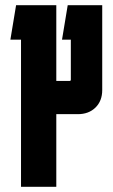

<svg xmlns="http://www.w3.org/2000/svg" viewBox="-20 -620 434 740"><path d="M197 -600V-308H248Q253 -308 253 -313V-467H219L241 -600H374V-273Q374 -231 348 -205.5Q322 -180 280 -180H197V100H61V-467H20L42 -600Z"/></svg>

Font: Karantina
Style: Bold
Weight: 700
Designer: Rony Koch
Foundry: Rony Koch
Version: Version 1.000; ttfautohint (v1.8.3)